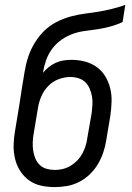

<svg xmlns="http://www.w3.org/2000/svg" viewBox="-20 -755 540 783"><path d="M203 8Q174 8 147 2Q120 -4 98.5 -19.5Q77 -35 62.5 -57.5Q48 -80 41.5 -107Q35 -134 35.5 -162.5Q36 -191 41 -219L58 -322Q61 -341 64 -361Q67 -381 70 -400L76 -436Q80 -463 86 -490.5Q92 -518 103 -544Q114 -570 131 -594.5Q148 -619 170 -638Q192 -657 219 -669.5Q246 -682 273 -689Q300 -696 327.5 -699.5Q355 -703 382.5 -707.5Q410 -712 437.5 -719Q465 -726 491 -735L480 -665Q456 -654 430.5 -647Q405 -640 379.5 -636Q354 -632 328.5 -629Q303 -626 278.5 -617.5Q254 -609 231 -593Q208 -577 192 -555Q176 -533 167.5 -508Q159 -483 155 -458Q166 -471 179 -481.5Q192 -492 207.5 -499Q223 -506 239 -508.5Q255 -511 271 -511Q300 -511 326.5 -504Q353 -497 374.5 -481.5Q396 -466 409.5 -443.5Q423 -421 429.5 -394.5Q436 -368 435 -339.5Q434 -311 430 -283L413 -181Q409 -156 400.5 -131.5Q392 -107 378.5 -84.5Q365 -62 345.5 -43.5Q326 -25 302.5 -13Q279 -1 253.5 3.5Q228 8 203 8ZM204 -62Q221 -62 237 -66Q253 -70 268 -79Q283 -88 295.5 -101Q308 -114 316 -129Q324 -144 329 -160Q334 -176 336 -192L354 -295Q356 -312 357 -329Q358 -346 355 -362.5Q352 -379 345.5 -394Q339 -409 327.5 -420Q316 -431 300 -436Q284 -441 267 -441Q243 -441 219 -432Q195 -423 177 -404.5Q159 -386 149 -363Q139 -340 135 -316L117 -208Q114 -191 113.5 -173.5Q113 -156 115.5 -139.5Q118 -123 124.5 -108Q131 -93 142.5 -82Q154 -71 170.5 -66.5Q187 -62 204 -62Z"/></svg>

Font: Iosevka Curly Slab
Style: Italic
Weight: 400
Italic angle: -9°
Monospace: yes
Designer: Belleve Invis
Foundry: Belleve Invis
Version: Version 22.1.2; ttfautohint (v1.8.4)